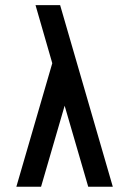

<svg xmlns="http://www.w3.org/2000/svg" viewBox="-20 -708 490 728"><path d="M42 0 178.2 -468.3 114.7 -688.5H208L407.7 0H314.5L225.1 -307.1L135.7 0Z"/></svg>

Font: Anka/Coder Narrow
Style: Bold
Weight: 700
Width: 3
Monospace: yes
Version: Version 001.100